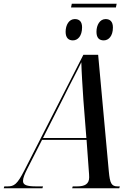

<svg xmlns="http://www.w3.org/2000/svg" viewBox="-78 -1007 720 1027"><path d="M546 -987H306L302 -967H542ZM477 -791C503 -791 526 -814 526 -860C526 -892 510 -905 487 -905C456 -905 438 -873 438 -837C438 -804 453 -791 477 -791ZM312 -791C338 -791 361 -814 361 -861C361 -892 346 -905 322 -905C291 -905 273 -873 273 -837C273 -804 289 -791 312 -791ZM-58 0H149L152 -10H117C66 -10 45 -17 45 -39C45 -55 54 -76 67 -102L147 -259H385L397 -94C398 -82 399 -69 399 -59C399 -22 375 -10 334 -10H311L308 0H560L563 -10H552C518 -10 510 -26 504 -91L447 -714H368L52 -95C14 -21 -2 -10 -38 -10H-55ZM258 -478C301 -566 335 -627 357 -674C358 -627 364 -532 368 -473L384 -269H152Z"/></svg>

Font: Noto Serif Display Condensed Medium
Style: Italic
Weight: 500
Width: 3
Italic angle: -12°
Designer: Monotype Design Team
Foundry: Monotype Imaging Inc.
Version: Version 2.009